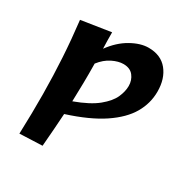

<svg xmlns="http://www.w3.org/2000/svg" viewBox="-178 -937 1063 1094"><g transform="rotate(30 353.5 -390.0)"><path d="M96 6Q101 -133 100 -255.5Q99 -378 92 -493.5Q85 -609 71 -728L265 -758Q265 -729 265.5 -702.5Q266 -676 267 -651Q315 -717 376 -751.5Q437 -786 490 -786Q571 -786 614.5 -732.5Q658 -679 658 -594Q658 -517 618.5 -449Q579 -381 492 -322.5Q405 -264 261 -218Q258 -168 254 -114Q250 -60 245 0ZM412 -634Q379 -634 339.5 -614.5Q300 -595 268 -554Q269 -487 268 -426Q267 -365 265 -304Q363 -340 413.5 -381.5Q464 -423 482 -463.5Q500 -504 500 -540Q500 -578 478 -606Q456 -634 412 -634Z"/></g></svg>

Font: Marhey SemiBold
Style: Regular
Weight: 600
Designer: Nur Syamsi & Bustanul Arifin
Foundry: Namelatype
Version: Version 1.000; ttfautohint (v1.8.4.7-5d5b)